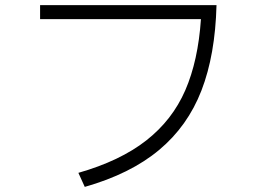

<svg xmlns="http://www.w3.org/2000/svg" viewBox="-20 -728 1040 752"><path d="M137 -708H828Q823 -513 769 -373.5Q715 -234 603 -140.5Q491 -47 312 4L287 -51Q451 -98 553 -178Q655 -258 705.5 -374Q756 -490 767 -653H137Z"/></svg>

Font: IBM Plex Sans JP Light
Style: Regular
Weight: 300
Designer: Mike Abbink; Paul van der Laan; Pieter van Rosmalen; Wujin Sim; Yejin Wi; Jinhee Kim; Boomi Park; Yona Kim; Kichan Ma
Foundry: Sandoll Inc.
Version: Version 1.002